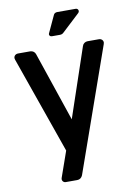

<svg xmlns="http://www.w3.org/2000/svg" viewBox="-102 -831 773 1090"><g transform="rotate(-10 284.5 -286.5)"><path d="M168 165 220 17 24 -541Q22 -547 22 -550Q22 -560 29 -566.5Q36 -573 47 -573H117Q127 -573 135.5 -567Q144 -561 147 -551L282 -152L417 -551Q420 -561 428.5 -567Q437 -573 447 -573H512Q523 -573 530 -566.5Q537 -560 537 -550Q537 -547 535 -541L284 171Q280 181 272 187Q264 193 253 193H187Q176 193 170 184.5Q164 176 168 165ZM240 -656 285 -753Q287 -759 293 -762.5Q299 -766 305 -766H413Q420 -766 424 -761.5Q428 -757 428 -751Q428 -745 423 -740L320 -644Q312 -636 299 -636H253Q245 -636 240.5 -642Q236 -648 240 -656Z"/></g></svg>

Font: Miriam Libre
Style: Bold
Weight: 700
Designer: Michal Sahar
Foundry: Hagilda
Version: Version 1.001